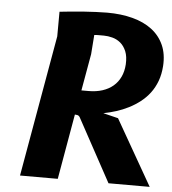

<svg xmlns="http://www.w3.org/2000/svg" viewBox="-53 -805 767 854"><g transform="rotate(5 330.0 -378.0)"><path d="M309.5 -282Q305 -289 298.2 -290.2Q291.5 -291.5 287.5 -291.5L236.5 0H68L179 -631L179.5 -741Q202 -743.5 230 -746.2Q258 -749 286.5 -751Q315 -753 342.2 -754.2Q369.5 -755.5 391.5 -755.5Q454 -755.5 505 -742Q556 -728.5 591.5 -701.5Q627 -674.5 645 -634.2Q663 -594 659.5 -540.5Q657 -503.5 645.8 -473.2Q634.5 -443 616.5 -419.2Q598.5 -395.5 575 -377.2Q551.5 -359 525 -345.5Q498.5 -332 470 -323Q441.5 -314 413 -308.5L480 -292L647 0H463ZM336 -565 307 -401H339Q373 -401 400.8 -410Q428.5 -419 448.5 -436Q468.5 -453 480 -477.5Q491.5 -502 493.5 -533Q495.5 -568.5 485.8 -591.8Q476 -615 459.8 -628.5Q443.5 -642 423.5 -647.2Q403.5 -652.5 385.5 -652.5H359Q354.5 -652.5 351 -652.2Q347.5 -652 342.5 -651.5Z"/></g></svg>

Font: B612
Style: Bold Italic
Weight: 700
Italic angle: -10°
Designer: Nicolas Chauveau, Thomas Paillot, Jonathan Favre-Lamarine, Jean-Luc Vinot
Foundry: AIRBUS
Version: Version 1.008